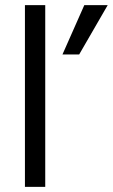

<svg xmlns="http://www.w3.org/2000/svg" viewBox="-20 -727 439 747"><path d="M156 0H77V-707H156ZM288 -515H223L308 -707H399Z"/></svg>

Font: Hind Siliguri
Style: Regular
Weight: 400
Designer: Jyotish Sonowal
Foundry: Indian Type Foundry
Version: Version 1.001;PS 1.0;hotconv 1.0.86;makeotf.lib2.5.63406; tt